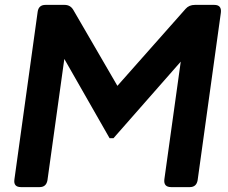

<svg xmlns="http://www.w3.org/2000/svg" viewBox="-20 -765 933 785"><path d="M66 0Q34 0 39 -32L134 -717Q138 -745 166 -745H244Q268 -745 280 -724L460 -414L739 -729Q753 -745 777 -745H856Q887 -745 883 -713L788 -28Q783 0 756 0H680Q648 0 652 -32L719 -513L444 -200H428L243 -524L174 -28Q169 0 142 0Z"/></svg>

Font: Pitagon Sans Text Bold
Style: Italic
Weight: 700
Italic angle: -8°
Designer: Travis Tran
Foundry: Pitagon
Version: Version 1.001; ttfautohint (v1.8.4.7-5d5b);gftools[0.9.26]